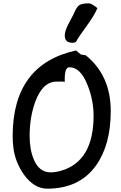

<svg xmlns="http://www.w3.org/2000/svg" viewBox="-20 -1100 729 1153"><path d="M264 33Q185 33 124 -51Q73 -123 61 -208Q56 -244 56 -282Q56 -714 437 -797L465 -773L495 -768Q645 -647 645 -433Q645 -232 558 -108Q458 33 264 33ZM395 -696Q366 -695 369 -609Q355 -611 319 -610Q234 -609 190 -484Q158 -393 158 -285Q158 -202 182 -145Q214 -65 284 -65Q314 -65 348 -75Q542 -132 542 -406Q542 -496 507 -586Q464 -698 395 -696ZM436 -848Q427 -843 415 -843Q369 -843 369 -887Q369 -913 389 -952Q420 -1010 422 -1015Q438 -1055 454 -1067.5Q470 -1080 513 -1080Q530 -1080 565 -1051Q545 -1005 501 -945Q453 -880 436 -848Z"/></svg>

Font: Wortlaut AH
Style: SemiBold
Weight: 600
Designer: Andreas Höfeld
Foundry: Fontgrube AH
Version: Version 2.59